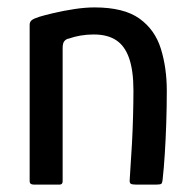

<svg xmlns="http://www.w3.org/2000/svg" viewBox="-20 -498 521 518"><path d="M71 0Q60 0 60 -9Q60 -115 60 -220.5Q60 -326 60 -431Q60 -439 65.5 -443.5Q71 -448 87 -453Q100 -457 125.5 -463Q151 -469 180.5 -473.5Q210 -478 235 -478Q314 -478 356 -448Q398 -418 414 -366.5Q430 -315 430 -253Q430 -209 428.5 -164.5Q427 -120 424.5 -81.5Q422 -43 419 -16Q418 -4 415 -2Q412 0 402 0H346Q336 0 332.5 -2.5Q329 -5 330 -14Q330 -20 332 -46.5Q334 -73 336 -110Q338 -147 339 -185.5Q340 -224 340 -254Q340 -307 328.5 -340.5Q317 -374 293.5 -389.5Q270 -405 233 -405Q214 -405 197 -402Q180 -399 166 -394Q159 -393 154 -387.5Q149 -382 149 -368Q149 -315 149 -255.5Q149 -196 149 -133.5Q149 -71 149 -9Q149 0 141 0Z"/></svg>

Font: Glory Thin Medium
Style: Regular
Weight: 500
Version: Version 1.011